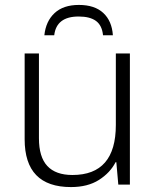

<svg xmlns="http://www.w3.org/2000/svg" viewBox="-20 -749 636 779"><path d="M507 -532V0H460L452 -91H449Q427 -48 381.5 -19Q336 10 268 10Q80 10 80 -184V-532H138V-188Q138 -112 172 -75.5Q206 -39 274 -39Q450 -39 450 -242V-532ZM300 -729Q364 -729 399 -696.5Q434 -664 438 -606H398Q394 -646 369.5 -664Q345 -682 299 -682Q209 -682 200 -606H160Q166 -663 201.5 -696Q237 -729 300 -729Z"/></svg>

Font: BC Sans Light
Style: Regular
Weight: 300
Designer: Monotype Design Team
Foundry: Monotype Imaging Inc.
Version: Version 2.000;GOOG;noto-source:20170915:90ef993387c0